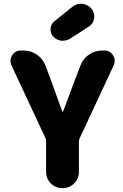

<svg xmlns="http://www.w3.org/2000/svg" viewBox="-20 -1017 647 1011"><path d="M307.6 -26.4Q272.5 -26.4 247.6 -51.3Q222.7 -76.2 222.7 -111.3V-272.5Q222.7 -282.2 218.8 -291L40 -673.8Q35.2 -685.5 35.2 -697.3Q35.2 -711.9 43.9 -725.6Q59.6 -751 88.9 -751H104.5Q142.6 -751 174.3 -729Q206.1 -707 219.7 -670.9L250 -589.8Q257.8 -568.4 307.6 -430.7Q308.6 -428.7 310.5 -428.7Q312.5 -428.7 312.5 -430.7Q319.3 -448.2 372.1 -589.8L403.3 -670.9Q416 -707 447.8 -729Q479.5 -751 517.6 -751H530.3Q559.6 -751 575.2 -725.6Q584 -711.9 584 -697.3Q584 -685.5 579.1 -673.8L400.4 -291Q395.5 -282.2 395.5 -272.5V-111.3Q395.5 -76.2 370.6 -51.3Q345.7 -26.4 310.5 -26.4ZM347.7 -812.5Q331.1 -802.7 311.5 -802.7Q306.6 -802.7 301.8 -802.7Q276.4 -806.6 259.8 -825.2Q246.1 -840.8 246.1 -861.3Q246.1 -864.3 246.1 -866.2Q248 -889.6 266.6 -905.3L360.4 -980.5Q379.9 -997.1 405.3 -997.1Q409.2 -997.1 413.1 -997.1Q443.4 -993.2 461.9 -970.7Q476.6 -952.1 476.6 -930.7Q476.6 -924.8 475.6 -919.9Q470.7 -890.6 446.3 -876Z"/></svg>

Font: Gen Jyuu GothicX Heavy
Style: Bold
Weight: 900
Designer: [Source Han Sans]
Ryoko NISHIZUKA  (kana & ideographs); Paul D. Hunt (Latin, Greek & Cyrillic); Wenlong ZHANG  (bopomofo
Version: Version 1.002.20150607